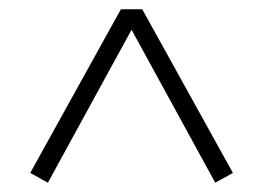

<svg xmlns="http://www.w3.org/2000/svg" viewBox="-20 -710 566 413"><path d="M45 -338 240 -690H286L481 -338L443 -317L263 -646L83 -317Z"/></svg>

Font: Oxanium ExtraLight ExtraLight
Style: Regular
Weight: 250
Version: Version 2.000